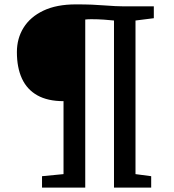

<svg xmlns="http://www.w3.org/2000/svg" viewBox="-20 -855 791 875"><path d="M269.5 -61.5V-394Q197.5 -394 150.2 -420.5Q103 -447 80 -497Q57 -547 57 -617.5Q57 -680 87.5 -729Q118 -778 177.8 -806.5Q237.5 -835 325.5 -835Q368.5 -835 398.5 -833.8Q428.5 -832.5 453.2 -830.5Q478 -828.5 505 -827.2Q532 -826 569.5 -826H681V-772L597.5 -761.5V-61.5L669 -52V0H499.5V-761.5Q482 -763.5 454.2 -765.5Q426.5 -767.5 395.5 -767.5Q387.5 -767.5 379.5 -767Q371.5 -766.5 368.5 -766V0H171.5V-52Z"/></svg>

Font: Merriweather 20pt SemiBold
Style: Regular
Weight: 600
Version: Version 2.100